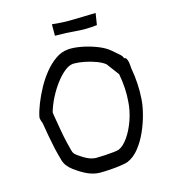

<svg xmlns="http://www.w3.org/2000/svg" viewBox="-119 -900 887 1003"><g transform="rotate(-15 324.5 -398.0)"><path d="M449 -7Q437 -3 410 1Q383 5 352.5 7Q322 9 299 9Q267 9 234.5 -5Q202 -19 163 -48Q129 -73 119.5 -106Q110 -139 102 -173Q94 -209 87.5 -245Q81 -281 75 -318Q74 -322 69.5 -333.5Q65 -345 67 -356Q73 -385 88 -423Q103 -461 124.5 -500.5Q146 -540 173.5 -574Q201 -608 233 -630.5Q265 -653 299 -656Q304 -657 309 -657Q314 -657 318 -657Q347 -657 385 -649Q423 -641 460.5 -626Q498 -611 522 -590Q546 -570 559 -558Q572 -546 573 -536Q581 -537 586 -528.5Q591 -520 593 -508Q595 -496 595.5 -486.5Q596 -477 596 -476Q604 -433 606.5 -390Q609 -347 606 -306Q604 -272 592.5 -227Q581 -182 561 -137Q541 -92 513 -57Q485 -22 449 -7ZM204 -112Q233 -91 255.5 -81Q278 -71 299 -71Q318 -71 344.5 -72.5Q371 -74 393.5 -76.5Q416 -79 423 -82Q449 -93 474 -129Q499 -165 516 -214Q533 -263 536 -312Q542 -382 527 -462L477 -529Q460 -543 430.5 -554Q401 -565 370 -571Q339 -577 318 -577H307Q285 -575 260.5 -555Q236 -535 212.5 -503.5Q189 -472 170 -435Q151 -398 140 -360Q140 -356 141 -348.5Q142 -341 144 -331Q150 -296 156 -261Q162 -226 170 -191Q178 -160 181.5 -145.5Q185 -131 190 -125Q195 -119 204 -112ZM491 -803 481 -740Q420 -733 368.5 -738Q317 -743 255 -743V-805Q317 -798 373.5 -800Q430 -802 491 -803Z"/></g></svg>

Font: Syne
Style: Italic
Weight: 400
Italic angle: -9°
Designer: Lucas Descroix
Foundry: Bonjour Monde
Version: Version 2.000; ttfautohint (v1.8.3)